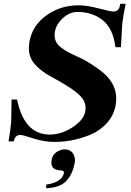

<svg xmlns="http://www.w3.org/2000/svg" viewBox="-20 -733 689 1013"><path d="M643 -713Q630 -649 625 -608L618 -484H589Q577 -582 522.5 -626Q468 -670 388 -670Q348 -670 312.5 -638Q277 -606 270 -567Q265 -540 273 -519Q281 -498 301 -483Q321 -468 341.5 -457Q362 -446 391 -433Q420 -420 435 -411Q513 -364 543 -332Q608 -264 589 -172Q578 -120 541.5 -81Q505 -42 455 -21.5Q405 -1 351.5 8.5Q298 18 245 15Q201 12 150 -4.5Q99 -21 87 -21Q59 -21 53 13H25Q36 -50 39 -91L41 -208H70Q107 -26 239 -23Q301 -22 360.5 -60Q420 -98 429 -142Q440 -189 403.5 -227Q367 -265 258 -324Q181 -365 151 -411Q121 -457 139 -529Q158 -606 230 -655.5Q302 -705 396 -705Q438 -705 501.5 -688.5Q565 -672 578 -672Q611 -672 614 -713ZM373 132Q360 194 325.5 226Q291 258 223 260L224 241Q306 229 317 181Q321 168 302 166Q241 165 253 109Q256 86 277 70Q300 55 322 55Q350 55 365 76Q381 103 373 132Z"/></svg>

Font: GFS Artemisia
Style: Bold Italic
Weight: 700
Italic angle: -12°
Designer: Designed by Takis Katsoulidis and George D. Matthiopoulos.
Foundry: Designed by Takis Katsoulidis and George D. Matthiopoulos.
Version: Version 1.0